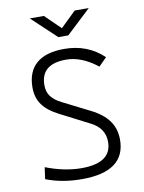

<svg xmlns="http://www.w3.org/2000/svg" viewBox="-98 -965 781 1042"><g transform="rotate(-10 293.0 -444.0)"><path d="M269 9.8Q158.7 9.8 70.8 -24.9L79.6 -89.4Q183.6 -49.3 276.9 -49.3Q442.4 -49.3 442.4 -165.5Q442.4 -239.7 369.6 -277.3L205.1 -361.8Q148.4 -390.1 118.9 -429.4Q89.4 -468.8 89.4 -525.9Q89.4 -613.3 141.4 -658.2Q193.4 -703.1 294.4 -703.1Q423.3 -703.1 511.2 -619.6L467.3 -575.2Q379.9 -644 294.9 -644Q155.3 -644 155.3 -527.3Q155.3 -490.2 174.3 -465.3Q193.4 -440.4 230.5 -421.9L380.4 -346.2Q444.3 -314.5 476.3 -270.5Q508.3 -226.6 508.3 -166Q508.3 9.8 269 9.8ZM275.4 -771.5 140.1 -898.4H217.8L302.7 -815.9L387.7 -898.4H465.3L330.1 -771.5Z"/></g></svg>

Font: CaskaydiaMono NF Light
Style: Regular
Weight: 300
Designer: Aaron Bell
Foundry: Saja Typeworks
Version: Version 2111.001; ttfautohint (v1.8.4);Nerd Fonts 3.1.1